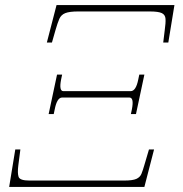

<svg xmlns="http://www.w3.org/2000/svg" viewBox="-20 -734 717 754"><path d="M164 -567 202 -714H665L641 -567H621L627 -616Q631 -644 630 -660Q629 -676 615.5 -682.5Q602 -689 568 -689H287Q253 -689 236.5 -682.5Q220 -676 213 -660Q206 -644 198 -616L184 -567ZM171 -286 204 -441H224L220 -422Q211 -376 229 -376H493Q514 -376 523 -422L527 -441H547L514 -286H494L498 -305Q507 -351 488 -351H224Q204 -351 195 -305L191 -286ZM16 0 40 -147H60L52 -85Q48 -54 53 -39.5Q58 -25 95 -25H468Q501 -25 515.5 -31.5Q530 -38 535.5 -51.5Q541 -65 547 -86L565 -147H585L547 0Z"/></svg>

Font: Noto Serif Thin
Style: Italic
Weight: 100
Italic angle: -12°
Designer: Monotype Design Team
Foundry: Monotype Imaging Inc.
Version: Version 2.014; ttfautohint (v1.8.4.7-5d5b)